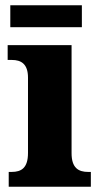

<svg xmlns="http://www.w3.org/2000/svg" viewBox="-20 -707 382 727"><path d="M19 -604H290V-687H19ZM13 0H324V-56H314C277 -56 251 -71 251 -127V-536H9V-480H25C60 -480 86 -465 86 -413V-128C86 -71 61 -56 24 -56H13Z"/></svg>

Font: Noto Serif Hebrew SemiCondensed ExtraBold
Style: Regular
Weight: 800
Width: 4
Designer: Monotype Design Team
Foundry: Monotype Imaging Inc.
Version: Version 2.004